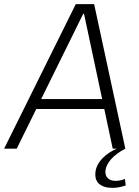

<svg xmlns="http://www.w3.org/2000/svg" viewBox="-49 -720 674 930"><path d="M318 -700H407L558 0H497L358 -653H354L32 0H-29ZM121 -240H475L468 -192H114ZM496 190Q453 190 430.5 170Q408 150 414 109Q419 76 447.5 46.5Q476 17 525 -4L558 0Q515 23 491 49Q467 75 462 104Q459 128 472 142Q485 156 510 156Q533 156 556 147L560 178Q547 183 530 186.5Q513 190 496 190Z"/></svg>

Font: Pathway Extreme 28pt ExtraLight
Style: Italic
Weight: 250
Italic angle: -8°
Designer: Eduardo Rodriguez Tunni
Foundry: Eduardo Rodriguez Tunni
Version: Version 1.001;gftools[0.9.26]